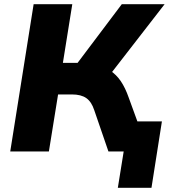

<svg xmlns="http://www.w3.org/2000/svg" viewBox="-20 -725 815 919"><path d="M544 174 572 0H512L534 -144H755L705 174ZM29 0 141 -705H326L281 -424H366L337 -405L563 -705H768L506 -367L429 -417Q474 -409 505.5 -388.5Q537 -368 558.5 -336Q580 -304 596 -258L690 0H499L431 -198Q418 -238 393 -255.5Q368 -273 324 -273H258L214 0Z"/></svg>

Font: Nunito Sans 11pt Black
Style: Italic
Weight: 900
Italic angle: -9°
Version: Version 3.101;gftools[0.9.27]